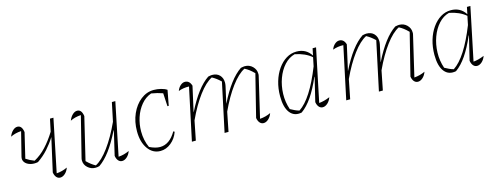

<svg xmlns="http://www.w3.org/2000/svg" viewBox="-20 -1017 4021 1555"><g transform="rotate(-15 1990.0 -239.5)"><path d="M207 -163Q172 -156 142.5 -164.5Q113 -173 98 -192.5Q83 -212 89 -238L140 -441Q89 -438 50 -418Q61 -447 80 -465Q99 -483 119 -483Q157 -483 165 -426L115 -216Q146 -195 184 -181Q238 -210 284 -259.5Q330 -309 370 -374L392 -478H421L330 -36Q377 -39 421 -60Q411 -31 391 -13Q371 5 350 5Q331 5 318 -10Q305 -25 301 -51L364 -331Q334 -283 295.5 -240Q257 -197 207 -163Z M820 -51 867 -252 865 -253Q818 -158 772.5 -97Q727 -36 679 -3Q661 2 647 2Q609 2 581.5 -23Q554 -48 554 -84Q554 -95 557 -105L641 -441Q590 -438 551 -418Q562 -447 581 -465Q600 -483 620 -483Q658 -483 666 -426L581 -71Q617 -35 653 -16Q706 -43 765 -123Q824 -203 878 -321L911 -478H940L849 -36Q896 -39 940 -60Q930 -31 910 -13Q890 5 869 5Q850 5 837 -10Q824 -25 820 -51Z M1190 7Q1126 7 1086 -49Q1046 -105 1046 -196Q1046 -276 1075 -341.5Q1104 -407 1153.5 -446Q1203 -485 1263 -485Q1293 -485 1323 -477.5Q1353 -470 1372 -457L1348 -329H1337L1331 -439Q1286 -455 1236 -463Q1186 -445 1150.5 -402Q1115 -359 1096.5 -302.5Q1078 -246 1078 -186Q1078 -111 1107 -49Q1156 -25 1195 -25Q1275 -25 1330 -120L1340 -114Q1321 -60 1279.5 -26.5Q1238 7 1190 7Z M1454 0 1547 -438Q1500 -440 1458 -424Q1467 -450 1485.5 -466.5Q1504 -483 1524 -483Q1562 -483 1576 -437L1529 -227H1530Q1621 -410 1718 -475Q1732 -478 1739 -479Q1746 -480 1751 -480Q1791 -480 1814 -456Q1837 -432 1837 -393Q1837 -381 1834 -366L1803 -227H1804Q1895 -410 1992 -475Q2003 -477 2010.5 -478.5Q2018 -480 2024 -480Q2064 -480 2090 -454Q2116 -428 2116 -393Q2116 -388 2116 -383Q2116 -378 2114 -373L2035 -36Q2085 -40 2126 -60Q2116 -31 2096 -13Q2076 5 2055 5Q2036 5 2023 -10Q2010 -25 2006 -51L2094 -403Q2072 -425 2055.5 -437.5Q2039 -450 2018 -461Q1964 -434 1905 -355Q1846 -276 1793 -161L1761 0H1728L1815 -408Q1795 -427 1779.5 -438.5Q1764 -450 1744 -461Q1690 -434 1631 -355Q1572 -276 1519 -161L1487 0Z M2374 2Q2311 15 2275 -30.5Q2239 -76 2239 -170Q2239 -236 2256 -293Q2273 -350 2303.5 -393.5Q2334 -437 2374 -461.5Q2414 -486 2460 -486Q2540 -486 2582 -420L2594 -478H2623L2531 -36Q2572 -39 2622 -60Q2612 -31 2592 -13Q2572 5 2551 5Q2532 5 2519 -10Q2506 -25 2502 -51L2550 -250L2548 -251Q2507 -156 2464.5 -94Q2422 -32 2374 2ZM2288 -50Q2306 -40 2324 -31.5Q2342 -23 2361 -18Q2466 -87 2564 -334L2579 -407Q2527 -452 2441 -469Q2391 -456 2352.5 -413.5Q2314 -371 2292 -310.5Q2270 -250 2268 -182Q2266 -114 2288 -50Z M2748 0 2841 -438Q2794 -440 2752 -424Q2761 -450 2779.5 -466.5Q2798 -483 2818 -483Q2856 -483 2870 -437L2823 -227H2824Q2915 -410 3012 -475Q3026 -478 3033 -479Q3040 -480 3045 -480Q3085 -480 3108 -456Q3131 -432 3131 -393Q3131 -381 3128 -366L3097 -227H3098Q3189 -410 3286 -475Q3297 -477 3304.5 -478.5Q3312 -480 3318 -480Q3358 -480 3384 -454Q3410 -428 3410 -393Q3410 -388 3410 -383Q3410 -378 3408 -373L3329 -36Q3379 -40 3420 -60Q3410 -31 3390 -13Q3370 5 3349 5Q3330 5 3317 -10Q3304 -25 3300 -51L3388 -403Q3366 -425 3349.5 -437.5Q3333 -450 3312 -461Q3258 -434 3199 -355Q3140 -276 3087 -161L3055 0H3022L3109 -408Q3089 -427 3073.5 -438.5Q3058 -450 3038 -461Q2984 -434 2925 -355Q2866 -276 2813 -161L2781 0Z M3668 2Q3605 15 3569 -30.5Q3533 -76 3533 -170Q3533 -236 3550 -293Q3567 -350 3597.5 -393.5Q3628 -437 3668 -461.5Q3708 -486 3754 -486Q3834 -486 3876 -420L3888 -478H3917L3825 -36Q3866 -39 3916 -60Q3906 -31 3886 -13Q3866 5 3845 5Q3826 5 3813 -10Q3800 -25 3796 -51L3844 -250L3842 -251Q3801 -156 3758.5 -94Q3716 -32 3668 2ZM3582 -50Q3600 -40 3618 -31.5Q3636 -23 3655 -18Q3760 -87 3858 -334L3873 -407Q3821 -452 3735 -469Q3685 -456 3646.5 -413.5Q3608 -371 3586 -310.5Q3564 -250 3562 -182Q3560 -114 3582 -50Z"/></g></svg>

Font: Piazzolla Thin
Style: Italic
Weight: 100
Italic angle: -11.3°
Designer: Juan Pablo del Peral
Foundry: Huerta Tipografica
Version: Version 1.330